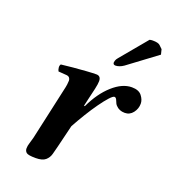

<svg xmlns="http://www.w3.org/2000/svg" viewBox="-126 -758 763 861"><g transform="rotate(20 256.0 -327.5)"><path d="M266 -285 270 -284Q303 -354 349 -395Q395 -436 440 -436Q473 -436 487.5 -417.5Q502 -399 502 -380Q502 -356 487 -336.5Q472 -317 448 -317Q421 -317 405 -335Q399 -341 394 -355Q389 -369 381 -369Q374 -369 358.5 -352Q343 -335 323 -307Q303 -279 282.5 -245.5Q262 -212 244 -179L218 -72Q213 -52 208 -33.5Q203 -15 188.5 -2.5Q174 10 142 10Q106 10 97.5 2.5Q89 -5 89 -17Q89 -29 93.5 -42.5Q98 -56 102 -72L156 -316Q161 -337 162.5 -348.5Q164 -360 164 -367Q164 -375 159.5 -380.5Q155 -386 146 -387L106 -390Q102 -397 101 -407Q100 -417 105 -423Q129 -426 161.5 -429Q194 -432 224 -434Q254 -436 270 -436Q292 -436 292 -411Q292 -398 286.5 -373.5Q281 -349 274 -320ZM441 -663Q447 -665 456 -665Q483 -665 491.5 -656Q500 -647 506 -642L512 -618L375 -516Q365 -509 355 -505.5Q345 -502 337 -502Q325 -502 325 -513Q325 -515 327 -522Q329 -529 336 -537Z"/></g></svg>

Font: Libertinus Serif Semibold Italic
Style: Regular
Weight: 600
Italic angle: -11.5°
Designer: Philipp H. Poll, Khaled Hosny
Foundry: Caleb Maclennan
Version: Version 7.051;RELEASE